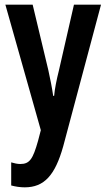

<svg xmlns="http://www.w3.org/2000/svg" viewBox="-20 -563 456 823"><path d="M3 -543 155 -5 143 41C121 119 107 140 67 140C55 140 41 137 28 133V232C47 237 66 240 86 240C169 240 216 189 251 64L413 -543H297L233 -263C222 -219 215 -184 212 -152H208C203 -187 195 -227 187 -263L120 -543Z"/></svg>

Font: Noto Sans Khmer ExtraCondensed SemiBold
Style: Regular
Weight: 600
Width: 2
Designer: Danh Hong and the Monotype Design Team
Foundry: Monotype Imaging Inc.
Version: Version 2.004